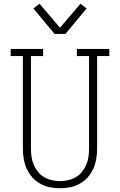

<svg xmlns="http://www.w3.org/2000/svg" viewBox="-20 -996 640 1024"><path d="M300 8Q272 8 245 2.5Q218 -3 194 -16.5Q170 -30 151.5 -51Q133 -72 122 -97Q111 -122 106.5 -149.5Q102 -177 102 -205V-697H37V-735H210V-697H145V-205Q145 -183 148 -161Q151 -139 159.5 -118.5Q168 -98 182 -80.5Q196 -63 215 -51.5Q234 -40 256 -35Q278 -30 300 -30Q322 -30 344 -35Q366 -40 385 -51.5Q404 -63 418 -80.5Q432 -98 440.5 -118.5Q449 -139 452 -161Q455 -183 455 -205V-697H390V-735H563V-697H498V-205Q498 -177 493.5 -149.5Q489 -122 478 -97Q467 -72 448.5 -51Q430 -30 406 -16.5Q382 -3 355 2.5Q328 8 300 8ZM271 -815 158 -951 191 -976 300 -848 409 -976 442 -951 329 -815Z"/></svg>

Font: Iosevka Etoile Extralight
Style: Regular
Weight: 200
Designer: Belleve Invis
Foundry: Belleve Invis
Version: Version 22.1.2; ttfautohint (v1.8.4)